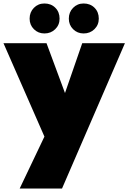

<svg xmlns="http://www.w3.org/2000/svg" viewBox="-30 -812 737 1102"><path d="M687 -564 326 270H83L225 -28L-10 -564H237L343 -278L442 -564ZM140 -705Q140 -742 164.5 -767Q189 -792 225 -792Q263 -792 287.5 -767.5Q312 -743 312 -705Q312 -669 287 -644.5Q262 -620 225 -620Q189 -620 164.5 -644.5Q140 -669 140 -705ZM365 -705Q365 -742 389.5 -767Q414 -792 450 -792Q488 -792 512.5 -767.5Q537 -743 537 -705Q537 -669 512 -644.5Q487 -620 450 -620Q414 -620 389.5 -644.5Q365 -669 365 -705Z"/></svg>

Font: Poppins Black A&M
Style: Regular
Weight: 900
Designer: Ninad Kale (Devanagari), Jonny Pinhorn (Latin)
Foundry: Indian Type Foundry
Version: 4.004